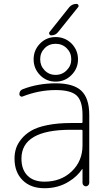

<svg xmlns="http://www.w3.org/2000/svg" viewBox="-20 -992 553 1001"><path d="M328.1 -626Q351.6 -649.4 351.6 -683.1Q351.6 -716.8 328.1 -740.2Q304.7 -763.7 270 -763.7Q235.4 -763.7 212.4 -740.2Q189.5 -716.8 189.5 -683.1Q189.5 -649.4 212.4 -625.5Q235.4 -601.6 270 -601.6Q304.7 -601.6 328.1 -626ZM352.5 -765.6Q386.7 -730.5 386.7 -682.6Q386.7 -634.8 352.5 -600.6Q318.4 -566.4 270 -566.4Q221.7 -566.4 188.5 -600.6Q155.3 -634.8 155.3 -682.6Q155.3 -730.5 188.5 -764.6Q221.7 -798.8 270 -798.8Q318.4 -798.8 352.5 -765.6ZM410.2 -310.5Q410.2 -315.4 406.2 -315.4H348.6Q91.8 -315.4 91.8 -165Q91.8 -108.4 123 -76.7Q154.3 -44.9 211.9 -44.9Q297.9 -44.9 354 -98.6Q410.2 -152.3 410.2 -234.4ZM283.2 -825.2Q269.5 -807.6 247.1 -807.6Q240.2 -807.6 237.3 -814Q234.4 -820.3 238.3 -825.2L340.8 -954.1Q355.5 -971.7 378.9 -971.7Q385.7 -971.7 388.7 -965.3Q391.6 -959 386.7 -954.1ZM410.2 -109.4Q410.2 -110.4 409.2 -110.8Q408.2 -111.3 408.2 -110.4Q382.8 -72.3 339.8 -45.9Q284.2 -10.7 211.9 -10.7Q139.6 -10.7 97.7 -52.7Q55.7 -94.7 55.7 -165Q55.7 -193.4 63.5 -217.8Q71.3 -242.2 91.3 -267.1Q111.3 -292 142.6 -310.5Q173.8 -329.1 227.5 -339.8Q281.2 -350.6 348.6 -350.6H406.2Q410.2 -350.6 410.2 -355.5V-392.6Q410.2 -465.8 379.4 -494.1Q348.6 -522.5 270.5 -522.5Q183.6 -522.5 98.6 -489.3Q92.8 -486.3 86.9 -490.2Q81.1 -494.1 81.1 -501Q81.1 -520.5 99.6 -527.3Q178.7 -557.6 270.5 -557.6Q363.3 -557.6 404.3 -518.6Q445.3 -479.5 445.3 -392.6V-38.1Q445.3 -31.2 439.9 -25.9Q434.6 -20.5 427.7 -20.5Q420.9 -20.5 415.5 -25.9Q410.2 -31.2 410.2 -38.1Z"/></svg>

Font: Gen Jyuu Gothic ExtraLight
Style: Regular
Weight: 100
Designer: [Source Han Sans]
Ryoko NISHIZUKA  (kana & ideographs); Paul D. Hunt (Latin, Greek & Cyrillic); Wenlong ZHANG  (bopomofo
Version: Version 1.002.20150607